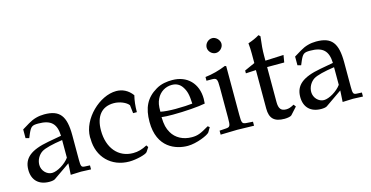

<svg xmlns="http://www.w3.org/2000/svg" viewBox="-73 -1027 2680 1388"><g transform="rotate(-15 1267.0 -333.5)"><path d="M324 -82 319 3C384 0 384 0 397 0C402 0 427 1 471 3V-27L432 -29C408 -30 404 -38 404 -87V-270C404 -416 362 -469 246 -469C203 -469 163 -458 125 -435L72 -403V-338L98 -331L111 -362C132 -409 142 -416 188 -416C282 -416 321 -379 324 -288L225 -270C89 -245 32 -198 32 -111C32 -33 79 12 158 12C176 12 193 9 200 4ZM324 -124C295 -83 232 -45 193 -45C153 -45 118 -82 118 -125C118 -162 138 -197 168 -216C193 -231 248 -245 324 -256Z M898 -311C898 -357 903 -398 912 -434C880 -478 837 -497 792 -497C668 -497 524 -361 524 -224C524 -219 525 -215 525 -210C525 -75 620 20 754 20C806 20 881 1 891 -14L912 -46L902 -61C865 -41 833 -32 797 -32C686 -32 613 -118 613 -250C613 -357 663 -417 753 -417C797 -417 845 -397 863 -372L870 -311Z M1192 20C1257 20 1347 -18 1359 -36L1379 -70L1366 -80C1302 -42 1279 -33 1236 -33C1171 -33 1117 -62 1089 -111C1070 -144 1063 -172 1061 -230C1082 -227 1112 -226 1146 -226C1232 -226 1341 -234 1388 -244C1389 -258 1390 -267 1390 -279C1390 -394 1316 -469 1204 -469C1167 -469 1122 -464 1082 -440C1000 -392 968 -323 968 -219C968 -25 1103 20 1192 20ZM1301 -267C1277 -264 1226 -261 1175 -261C1132 -261 1089 -264 1063 -270C1063 -317 1067 -339 1080 -365C1101 -409 1144 -436 1192 -436C1225 -436 1251 -423 1269 -396C1291 -363 1298 -334 1301 -267Z M1608 -465 1599 -469C1548 -448 1496 -434 1443 -428V-400H1480C1520 -400 1524 -393 1524 -327V-102C1524 -39 1521 -32 1487 -30L1441 -27V3C1541 0 1541 0 1566 0C1591 0 1591 0 1691 3V-27L1645 -30C1611 -32 1608 -39 1608 -102ZM1562 -687C1532 -687 1506 -661 1506 -631C1506 -602 1532 -576 1561 -576C1590 -576 1617 -602 1617 -631C1617 -659 1590 -687 1562 -687Z M1808 -382V-94C1808 -20 1841 12 1918 12C1941 12 1965 7 1971 0L2019 -53L2006 -70C1981 -56 1966 -51 1947 -51C1908 -51 1892 -71 1892 -120V-382H2020L2029 -436L1892 -430V-468C1892 -510 1895 -546 1903 -610L1891 -621C1867 -606 1837 -593 1806 -583C1809 -553 1810 -534 1810 -504V-434L1732 -399V-378Z M2359 -82 2354 3C2419 0 2419 0 2432 0C2437 0 2462 1 2506 3V-27L2467 -29C2443 -30 2439 -38 2439 -87V-270C2439 -416 2397 -469 2281 -469C2238 -469 2198 -458 2160 -435L2107 -403V-338L2133 -331L2146 -362C2167 -409 2177 -416 2223 -416C2317 -416 2356 -379 2359 -288L2260 -270C2124 -245 2067 -198 2067 -111C2067 -33 2114 12 2193 12C2211 12 2228 9 2235 4ZM2359 -124C2330 -83 2267 -45 2228 -45C2188 -45 2153 -82 2153 -125C2153 -162 2173 -197 2203 -216C2228 -231 2283 -245 2359 -256Z"/></g></svg>

Font: Asana Math
Style: Regular
Weight: 400
Version: Version 000.958